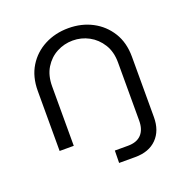

<svg xmlns="http://www.w3.org/2000/svg" viewBox="-122 -634 862 893"><g transform="rotate(-20 309.5 -188.0)"><path d="M318 147 319 86H384Q428 86 450.5 62Q473 38 473 -6V-294Q473 -347 449.5 -384.5Q426 -422 389 -442Q352 -462 309 -462Q267 -462 230 -442.5Q193 -423 170 -385.5Q147 -348 147 -294V0H77V-297Q77 -367 108 -417.5Q139 -468 192 -495.5Q245 -523 310 -523Q375 -523 427.5 -495.5Q480 -468 511.5 -417.5Q543 -367 543 -297V2Q543 69 504.5 108Q466 147 398 147Z"/></g></svg>

Font: MuseoModerno Light
Style: Regular
Weight: 300
Designer: Pablo Cosgaya, Héctor Gatti, Marcela Romero, and the Authors of The MuseoModerno Project.
Foundry: Omnibus-Type Team
Version: Version 1.001